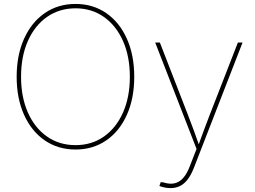

<svg xmlns="http://www.w3.org/2000/svg" viewBox="-20 -757 1305 984"><path d="M367.2 9.3Q277.3 9.3 209.2 -37.6Q141.1 -84.5 103.3 -168.7Q65.4 -252.9 65.4 -363.3Q65.4 -474.6 103.5 -558.8Q141.6 -643.1 209.5 -689.9Q277.3 -736.8 367.2 -736.8Q456.5 -736.8 524.4 -689.9Q592.3 -643.1 630.1 -558.8Q668 -474.6 668 -363.3Q668 -252.4 630.1 -168.2Q592.3 -84 524.4 -37.4Q456.5 9.3 367.2 9.3ZM367.2 -13.2Q449.7 -13.2 512.5 -57.1Q575.2 -101.1 610.4 -180.2Q645.5 -259.3 645.5 -363.3Q645.5 -467.8 610.4 -546.9Q575.2 -626 512.5 -670.2Q449.7 -714.4 367.2 -714.4Q284.7 -714.4 221.7 -670.7Q158.7 -627 123.3 -547.9Q87.9 -468.8 87.9 -363.3Q87.9 -259.8 122.8 -180.7Q157.7 -101.6 220.7 -57.4Q283.7 -13.2 367.2 -13.2ZM796.9 196.3 803.7 176.3 816.9 177.7Q849.1 188 874 182.6Q898.9 177.2 918.5 155.5Q938 133.8 952.6 95.2L987.3 6.3L775.4 -539.1H799.3L944.8 -164.1Q960 -125.5 973.9 -86.7Q987.8 -47.9 1001.5 -9.3H995.6Q1009.8 -47.9 1023.9 -86.7Q1038.1 -125.5 1053.2 -164.1L1199.2 -539.1H1223.1L973.6 103.5Q959.5 139.2 942.1 162.1Q924.8 185.1 903.1 196Q881.3 207 853.5 207Q839.8 207 825.9 204.3Q812 201.7 796.9 196.3Z"/></svg>

Font: Inter 18pt Thin
Style: Regular
Weight: 250
Designer: Rasmus Andersson
Foundry: rsms
Version: Version 4.001;git-66647c0bb